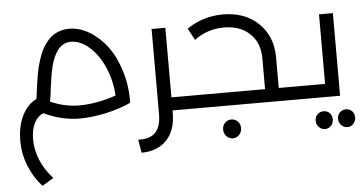

<svg xmlns="http://www.w3.org/2000/svg" viewBox="-56 -620 2050 1086"><g transform="rotate(-5 969.0 -77.5)"><path d="M143.1 360.8Q96.2 310.1 68.1 240.7Q40 171.4 40 96.2Q40 15.1 69.8 -45.7Q99.6 -106.4 151.9 -131.8Q153.8 -143.1 156.7 -167.5Q159.7 -191.9 162.4 -211.4Q165 -231 169.9 -259.3Q174.8 -287.6 180.4 -310.5Q186 -333.5 195.1 -360.4Q204.1 -387.2 214.8 -408Q225.6 -428.7 241.2 -448.7Q256.8 -468.8 275.1 -481.9Q293.5 -495.1 317.9 -503.2Q342.3 -511.2 370.1 -511.2Q429.2 -511.2 485.8 -477.1Q542.5 -442.9 585.7 -384.5Q628.9 -326.2 654.5 -241.7Q680.2 -157.2 678.2 -64Q609.9 -32.7 531 -16.4Q452.1 0 388.2 0Q283.7 0 184.1 -47.9Q150.4 -35.2 131.6 2.7Q112.8 40.5 112.8 95.2Q112.8 154.8 137.9 214.6Q163.1 274.4 208 321.8ZM389.2 -74.2Q489.7 -74.2 599.1 -111.8Q594.2 -198.7 560.8 -274.2Q527.3 -349.6 476.8 -393.3Q426.3 -437 373 -437Q350.1 -437 331.1 -426.5Q312 -416 299.1 -399.2Q286.1 -382.3 275.6 -358.2Q265.1 -334 259 -309.1Q252.9 -284.2 247.8 -254.6Q242.7 -225.1 240 -200.9Q237.3 -176.8 233.6 -150.6Q230 -124.5 227.1 -109.9Q307.6 -74.2 389.2 -74.2Z M1014.2 -74.2Q1026.4 -74.2 1030.3 -65.2Q1034.2 -56.2 1034.2 -37.1Q1034.2 -18.6 1030 -9.3Q1025.9 0 1014.2 0H913.1V12.2Q913.1 111.8 861.6 167Q810.1 222.2 717.8 223.1L705.1 147.9Q772 150.9 803.5 117.9Q835 85 835 12.2V-469.2H913.1V-74.2Z M1667.5 -74.2Q1679.7 -74.2 1683.6 -65.2Q1687.5 -56.2 1687.5 -37.1Q1687.5 -18.6 1683.3 -9.3Q1679.2 0 1667.5 0H1013.7Q1002 0 997.8 -9.3Q993.7 -18.6 993.7 -37.1Q993.7 -56.2 997.6 -65.2Q1001.5 -74.2 1013.7 -74.2H1444.8V-249Q1444.8 -337.4 1389.9 -389.6Q1335 -441.9 1243.7 -441.9Q1147.9 -441.9 1074.7 -386.2L1038.6 -453.1Q1129.9 -516.1 1243.7 -516.1Q1367.7 -516.1 1445.1 -441.9Q1522.5 -367.7 1522.5 -249V-74.2ZM1203.4 95.2Q1218.3 80.1 1239.7 80.1Q1261.2 80.1 1275.9 95.2Q1290.5 110.4 1290.5 132.8Q1290.5 155.3 1275.9 171.1Q1261.2 187 1239.7 187Q1218.3 187 1203.4 171.1Q1188.5 155.3 1188.5 132.8Q1188.5 110.4 1203.4 95.2Z M1864.3 -469.2V0H1667.5Q1655.8 0 1651.6 -9.3Q1647.5 -18.6 1647.5 -37.1Q1647.5 -56.2 1651.4 -65.2Q1655.3 -74.2 1667.5 -74.2H1785.6V-469.2ZM1763.7 79.1Q1784.2 79.1 1797.9 93.3Q1811.5 107.4 1811.5 128.9Q1811.5 149.9 1797.6 165Q1783.7 180.2 1763.7 180.2Q1743.2 180.2 1728.8 165Q1714.4 149.9 1714.4 128.9Q1714.4 107.4 1728.5 93.3Q1742.7 79.1 1763.7 79.1ZM1890.6 79.1Q1911.1 79.1 1924.8 93.3Q1938.5 107.4 1938.5 128.9Q1938.5 149.9 1924.6 165Q1910.6 180.2 1890.6 180.2Q1870.1 180.2 1855.7 165Q1841.3 149.9 1841.3 128.9Q1841.3 107.4 1855.5 93.3Q1869.6 79.1 1890.6 79.1Z"/></g></svg>

Font: Montserrat-Arabic Light
Style: Regular
Weight: 300
Designer: Mohamed Gaber
Foundry: Kief Type Foundry
Version: Version 5.008;PS 005.008;hotconv 1.0.88;makeotf.lib2.5.64775